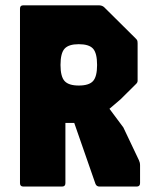

<svg xmlns="http://www.w3.org/2000/svg" viewBox="-20 -686 556 706"><path d="M66 0Q53.5 0 53.5 -12.5V-654Q53.5 -666.5 66 -666.5H342.5Q355 -666.5 362.5 -660L477.5 -546Q483 -541 484.5 -537.5Q486 -534 486 -526V-389Q486 -382.5 480 -377L423 -320.5L382.5 -286L433.5 -217.5L491 -96.5Q493 -92 494 -87.8Q495 -83.5 495 -77.5V-12.5Q495 0 482.5 0H346Q335 0 331 -10L253 -234H220.5V-12.5Q220.5 0 208 0ZM269.5 -371.5Q307.5 -371.5 322.2 -388Q337 -404.5 337 -447Q337 -490.5 322.2 -507Q307.5 -523.5 269.5 -523.5Q232.5 -523.5 217.5 -507Q202.5 -490.5 202.5 -447Q202.5 -404.5 217.5 -388Q232.5 -371.5 269.5 -371.5Z"/></svg>

Font: Jaro 24pt
Style: Regular
Weight: 400
Designer: Agyei Archer, Celine Hurka, Mirko Velimirović
Version: Version 1.000